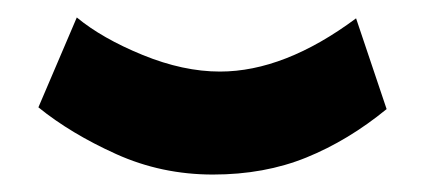

<svg xmlns="http://www.w3.org/2000/svg" viewBox="-20 -309 482 220"><path d="M423 -184Q379 -148 331 -128.5Q283 -109 224 -109Q165 -109 113 -132.5Q61 -156 24 -186L68 -289Q97 -265 143.5 -246Q190 -227 232 -227Q306 -227 388 -288Z"/></svg>

Font: Montserrat arm2
Style: Bold
Weight: 700
Designer: Julieta Ulanovsky
Foundry: Julieta Ulanovsky
Version: Version 6.000